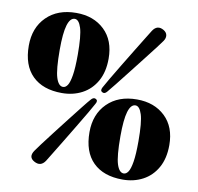

<svg xmlns="http://www.w3.org/2000/svg" viewBox="-81 -798 923 896"><g transform="rotate(10 381.0 -350.0)"><path d="M210 -713.5Q292.5 -713.5 343.8 -664.5Q395 -615.5 395 -529.5Q395 -466 370.2 -422.2Q345.5 -378.5 303 -356Q260.5 -333.5 207.5 -333.5Q117 -333.5 67.2 -382.8Q17.5 -432 17.5 -525Q17.5 -610 69.8 -661.8Q122 -713.5 210 -713.5ZM250 -522Q250 -612.5 238.5 -648.8Q227 -685 207.5 -685Q185.5 -685 174.2 -647.5Q163 -610 163 -531Q163 -436.5 174.8 -399.5Q186.5 -362.5 208 -362.5Q220 -362.5 229.2 -376.2Q238.5 -390 244.2 -424.8Q250 -459.5 250 -522ZM416 -377.5Q404.5 -363 393 -370Q381.5 -375.5 390 -392Q396.5 -404.5 415.2 -436.2Q434 -468 458.5 -508.5Q483 -549 507.2 -588.5Q531.5 -628 549 -656.5Q566.5 -685 571 -692Q592 -724.5 624 -706Q639 -697 641 -683.5Q643 -670 633.5 -656Q629 -649 608.5 -622.2Q588 -595.5 559.5 -559Q531 -522.5 501.5 -484.8Q472 -447 448.8 -417.8Q425.5 -388.5 416 -377.5ZM345 -325.5Q357 -340.5 369 -334Q381 -327.5 371 -311Q364.5 -298.5 345.8 -266.5Q327 -234.5 302.5 -193.8Q278 -153 253.8 -113.2Q229.5 -73.5 212 -44.8Q194.5 -16 190 -9Q169 22 137 4Q106 -13 128.5 -46Q133 -53 153.2 -80Q173.5 -107 202 -144Q230.5 -181 260 -218.8Q289.5 -256.5 312.5 -285.8Q335.5 -315 345 -325.5ZM559 -365Q641.5 -365 692.8 -316Q744 -267 744 -181Q744 -117.5 719.2 -73.8Q694.5 -30 652 -7.5Q609.5 15 556.5 15Q466 15 416.2 -34.2Q366.5 -83.5 366.5 -176.5Q366.5 -261.5 418.8 -313.2Q471 -365 559 -365ZM599 -173.5Q599 -264 587.5 -300.2Q576 -336.5 556.5 -336.5Q534.5 -336.5 523.2 -299Q512 -261.5 512 -182.5Q512 -88 523.8 -51Q535.5 -14 557 -14Q569 -14 578.2 -27.8Q587.5 -41.5 593.2 -76.2Q599 -111 599 -173.5Z"/></g></svg>

Font: Fraunces 72pt S000 Black
Style: Regular
Weight: 900
Version: Version 1.000; ttfautohint (v1.8.3)